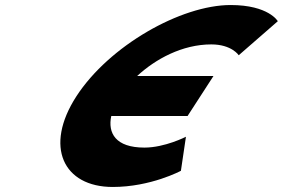

<svg xmlns="http://www.w3.org/2000/svg" viewBox="-20 -748 1130 767"><path d="M557 -158.4C441.2 -158.4 410 -216.7 424.5 -284.6H729.3L832.8 -444.4H527.9C601.1 -512.1 708 -570.6 824.1 -570.6C905.7 -570.6 933.7 -527.3 933.7 -527.3L1089.8 -663.3C1089.8 -663.3 1053.4 -727.9 901.3 -727.9C702.4 -727.9 415.6 -564.7 285.1 -363.2C155.2 -162.6 232.5 -1.1 430.5 -1.1C582.7 -1.1 702.7 -65.7 702.7 -65.7L722.8 -201.7C722.8 -201.7 638.6 -158.4 557 -158.4Z"/></svg>

Font: Hussar
Style: BdWodka
Weight: 700
Foundry: Cannot Into Space Fonts
Version: Version 2.00